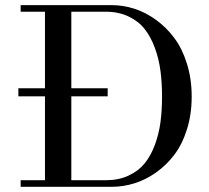

<svg xmlns="http://www.w3.org/2000/svg" viewBox="-20 -720 806 740"><path d="M50.8 -348.6V-379.9H153.3V-674.8H59.6V-700.2H410.6Q454.6 -700.2 498 -686.3Q541.5 -672.4 581.5 -643.3Q621.6 -614.3 652.1 -573.2Q682.6 -532.2 700.7 -473.9Q718.8 -415.5 718.8 -347.7Q718.8 -279.8 700.7 -221.9Q682.6 -164.1 652.1 -123.8Q621.6 -83.5 581.5 -55.2Q541.5 -26.9 498 -13.4Q454.6 0 410.6 0H59.6V-25.4H153.3V-348.6ZM254.9 -25.4H388.2Q437 -25.4 475.1 -43Q513.2 -60.5 537.1 -89.8Q561 -119.1 576.7 -161.1Q592.3 -203.1 598.4 -248.5Q604.5 -293.9 604.5 -347.7Q604.5 -401.4 598.4 -447.3Q592.3 -493.2 576.7 -535.9Q561 -578.6 537.1 -608.6Q513.2 -638.7 475.1 -656.7Q437 -674.8 388.2 -674.8H254.9V-379.9H395V-348.6H254.9Z"/></svg>

Font: Theano Didot
Style: Regular
Weight: 400
Designer: Alexey Kryukov
Version: Version 2.0